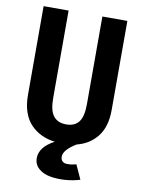

<svg xmlns="http://www.w3.org/2000/svg" viewBox="-97 -766 764 1033"><g transform="rotate(10 285.0 -249.5)"><path d="M413 185.5Q374 197.5 330.8 200.5Q287.5 203.5 249.2 196.5Q211 189.5 186.2 167.5Q161.5 145.5 161.5 111Q161.5 51 241.5 8Q201.5 3 169 -12.2Q136.5 -27.5 110.5 -53.8Q84.5 -80 70.2 -120.8Q56 -161.5 56 -213.5V-700H192.5V-221Q192.5 -153.5 216 -124Q239.5 -94.5 285.5 -94.5Q331.5 -94.5 354.2 -123.8Q377 -153 377 -221V-700H513.5V-213.5Q513.5 -122 472 -68.8Q430.5 -15.5 360.5 2Q292.5 43 292.5 80Q292.5 96.5 301.8 105.2Q311 114 326.2 114.2Q341.5 114.5 353.2 112.8Q365 111 377.5 107.5Z"/></g></svg>

Font: League Mono Narrow SemiBold
Style: Regular
Weight: 600
Width: 3
Designer: Tyler Finck
Foundry: The League of Moveable Type / Tyler Finck
Version: Version 2.210